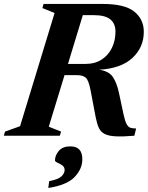

<svg xmlns="http://www.w3.org/2000/svg" viewBox="-48 -690 752 976"><path d="M200 -46 262.5 -21 256 0H-28.5L-22.5 -21L54 -48.5L229.5 -624L167.5 -649L173.5 -670H473.5Q586.5 -670 634.8 -630.8Q683 -591.5 683 -528.5Q683 -449.5 625.5 -395.8Q568 -342 456 -335.5Q505.5 -328.5 525.5 -299Q545.5 -269.5 556.5 -219L580 -108.5Q587.5 -73.5 596 -58.5Q604.5 -43.5 616 -40.2Q627.5 -37 644 -37L635 0Q575.5 5 539.2 3Q503 1 483.2 -9.5Q463.5 -20 454.2 -40.5Q445 -61 438.5 -93.5L412.5 -230.5Q403 -280.5 388.8 -294.2Q374.5 -308 343 -308H280ZM385.5 -365Q434.5 -365 468.8 -387.2Q503 -409.5 521 -446.8Q539 -484 539 -529Q539 -569.5 513.2 -591.2Q487.5 -613 428.5 -613H373L297.5 -365ZM231.5 125.5Q231.5 100 251 77Q270.5 54 309.5 54Q370.5 54 370.5 119.5Q370.5 169 331 210Q291.5 251 197.5 265.5L202 231Q249.5 221.5 265 206Q280.5 190.5 280.5 174.5Q280.5 159 268.2 150.5Q256 142 243.8 136.8Q231.5 131.5 231.5 125.5Z"/></svg>

Font: Newsreader Text
Style: Bold Italic
Weight: 700
Italic angle: -17°
Designer: Hugues Gentile
Foundry: Production Type
Version: Version 1.001